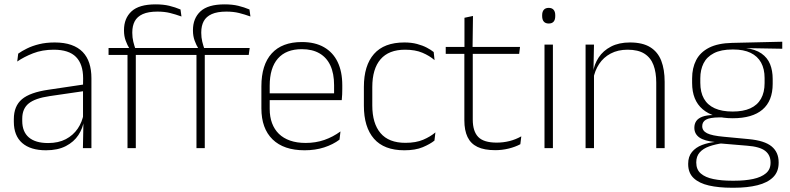

<svg xmlns="http://www.w3.org/2000/svg" viewBox="-20 -696 3712 902"><path d="M369.5 0 372 -125 370 -131.5V-290L370.5 -328Q370.5 -394.5 337 -428.5Q303.5 -462.5 232.5 -462.5Q178.5 -462.5 135.2 -445.5Q92 -428.5 61 -407L65.5 -444Q82 -456 106.8 -468.2Q131.5 -480.5 164 -488.5Q196.5 -496.5 237 -496.5Q282 -496.5 314.8 -485Q347.5 -473.5 368.5 -451.8Q389.5 -430 399.5 -399Q409.5 -368 409.5 -328.5V0ZM196 10Q123.5 10 84.2 -24.2Q45 -58.5 45 -124V-136.5Q45 -197.5 83 -229.8Q121 -262 208 -274.5L379.5 -300L381.5 -269L213.5 -244.5Q145 -234.5 114.8 -210Q84.5 -185.5 84.5 -138.5V-128Q84.5 -77 115.5 -50.5Q146.5 -24 206 -24Q254.5 -24 289.2 -42.2Q324 -60.5 345.2 -91.8Q366.5 -123 373 -162L383.5 -131H374.5Q369.5 -94 348.5 -61.8Q327.5 -29.5 289.5 -9.8Q251.5 10 196 10Z M711 -675.5Q747.5 -675.5 775.2 -668.8Q803 -662 828 -651.5L832.5 -618.5Q805 -628.5 778.8 -635Q752.5 -641.5 719.5 -641.5Q677 -641.5 650.8 -629.8Q624.5 -618 613 -596.2Q601.5 -574.5 601.5 -544V-541.5Q601.5 -519.5 606.2 -500.2Q611 -481 616.5 -465.5L587.5 -463.5V-469Q578.5 -483 570.5 -504.8Q562.5 -526.5 562.5 -552V-554.5Q562.5 -610 598 -642.8Q633.5 -675.5 711 -675.5ZM579 0V-455H618V0ZM490 -438V-470.5H594H609H829L824.5 -438ZM1035 -675.5Q1071.5 -675.5 1099.2 -668.8Q1127 -662 1152 -651.5L1156.5 -618.5Q1129 -628.5 1102.8 -635Q1076.5 -641.5 1043.5 -641.5Q1001 -641.5 974.8 -629.8Q948.5 -618 937 -596.2Q925.5 -574.5 925.5 -544V-541.5Q925.5 -519.5 930.2 -500.2Q935 -481 940.5 -465.5L911.5 -463.5V-469Q902.5 -483 894.5 -504.8Q886.5 -526.5 886.5 -552V-554.5Q886.5 -610 922 -642.8Q957.5 -675.5 1035 -675.5ZM903 0V-455H942V0ZM814 -438V-470.5H918H933H1153L1148.5 -438Z M1411 10Q1313 10 1260.5 -41.2Q1208 -92.5 1208 -187V-290.5Q1208 -391.5 1256.5 -445Q1305 -498.5 1398 -498.5Q1460 -498.5 1502.2 -474.2Q1544.5 -450 1566.2 -404.8Q1588 -359.5 1588 -295.5V-278Q1588 -265.5 1587.5 -252.8Q1587 -240 1585.5 -225.5H1549Q1549.5 -245.5 1549.5 -263.2Q1549.5 -281 1549.5 -296Q1549.5 -350.5 1532.2 -388Q1515 -425.5 1481.2 -445.2Q1447.5 -465 1398 -465Q1324 -465 1285.5 -421Q1247 -377 1247 -293V-245V-239V-184.5Q1247 -147 1258 -117.5Q1269 -88 1290.2 -67.2Q1311.5 -46.5 1343 -35.5Q1374.5 -24.5 1416 -24.5Q1463 -24.5 1503.5 -38.5Q1544 -52.5 1579.5 -78.5L1575 -40Q1544.5 -17 1502.8 -3.5Q1461 10 1411 10ZM1228 -225.5V-257.5H1575.5V-225.5Z M1879.5 10Q1784.5 10 1737 -44.2Q1689.5 -98.5 1689.5 -199.5V-287.5Q1689.5 -388.5 1737 -442.5Q1784.5 -496.5 1879.5 -496.5Q1913 -496.5 1939.2 -489.5Q1965.5 -482.5 1985 -472.2Q2004.5 -462 2017.5 -451.5L2021.5 -413.5Q1998 -434 1964.5 -448.2Q1931 -462.5 1883 -462.5Q1806.5 -462.5 1767.8 -417.5Q1729 -372.5 1729 -287V-200.5Q1729 -116 1767.8 -70.5Q1806.5 -25 1884.5 -25Q1934 -25 1968 -39.5Q2002 -54 2025.5 -74L2021 -35.5Q2000.5 -19 1966 -4.5Q1931.5 10 1879.5 10Z M2306.5 9.5Q2255 9.5 2223.2 -5.8Q2191.5 -21 2176.5 -52.2Q2161.5 -83.5 2161.5 -130.5V-459H2201V-134.5Q2201 -79 2226.8 -52.5Q2252.5 -26 2313.5 -26Q2344 -26 2373.2 -33.2Q2402.5 -40.5 2429 -55.5L2424.5 -18.5Q2401.5 -6 2370.2 1.8Q2339 9.5 2306.5 9.5ZM2074 -443V-475.5H2423L2419 -443ZM2162 -469.5V-612.5L2202 -621L2200 -469.5Z M2538 0V-486.5H2577.5V0ZM2558 -585.5Q2542.5 -585.5 2534.8 -594.5Q2527 -603.5 2527 -620.5V-624.5Q2527 -641 2534.8 -650Q2542.5 -659 2558 -659Q2573 -659 2580.8 -650Q2588.5 -641 2588.5 -624.5V-620.5Q2588.5 -603 2580.8 -594.2Q2573 -585.5 2558 -585.5Z M3063 0V-308Q3063 -356 3050 -390.5Q3037 -425 3007.5 -443.8Q2978 -462.5 2928.5 -462.5Q2883 -462.5 2849 -444.5Q2815 -426.5 2794.5 -395.2Q2774 -364 2767 -324L2756 -356H2766Q2771.5 -394 2792.5 -426Q2813.5 -458 2850.5 -477.2Q2887.5 -496.5 2939.5 -496.5Q2999 -496.5 3034.8 -474.2Q3070.5 -452 3086.5 -410.8Q3102.5 -369.5 3102.5 -311.5V0ZM2731 0V-486.5H2770.5L2768 -362.5L2770.5 -361V0Z M3422.5 -140.5Q3330.5 -140.5 3281 -182.8Q3231.5 -225 3231.5 -306V-328Q3231.5 -376.5 3250.5 -413.5Q3269.5 -450.5 3311 -471.8Q3352.5 -493 3419 -494.5L3655 -500V-467L3481.5 -470V-470.5Q3529 -464.5 3557.2 -444.8Q3585.5 -425 3597.8 -394.5Q3610 -364 3610 -325V-302Q3610 -222 3562.2 -181.2Q3514.5 -140.5 3422.5 -140.5ZM3419.5 153H3429Q3480 153 3518.2 144.8Q3556.5 136.5 3578.2 118.2Q3600 100 3600 69V67Q3600 32.5 3574.8 12.8Q3549.5 -7 3490 -11.5L3359 -22.5L3377.5 -23.5Q3340 -18.5 3311.5 -8.2Q3283 2 3267 20.2Q3251 38.5 3251 66.5V68Q3251 100.5 3272.2 119Q3293.5 137.5 3331.5 145.2Q3369.5 153 3419.5 153ZM3418 186Q3356.5 186 3310.5 175.5Q3264.5 165 3238.8 140.8Q3213 116.5 3213 75V73Q3213 39.5 3230.8 18Q3248.5 -3.5 3278 -14.8Q3307.5 -26 3342.5 -29.5L3341.5 -28.5Q3289 -33.5 3265.5 -50.2Q3242 -67 3242 -95.5V-96Q3242 -114 3250.8 -127Q3259.5 -140 3279 -147.5Q3298.5 -155 3329.5 -155.5V-163L3397.5 -144L3359 -144.5Q3314 -144 3296.5 -133.8Q3279 -123.5 3279 -103.5V-103Q3279 -81.5 3301.8 -70Q3324.5 -58.5 3380.5 -53.5L3497 -42.5Q3572 -35.5 3605 -8.2Q3638 19 3638 66.5V69Q3638 111 3611.8 136.8Q3585.5 162.5 3538.5 174.2Q3491.5 186 3428.5 186ZM3422 -172Q3471.5 -172 3504.8 -187Q3538 -202 3555 -232Q3572 -262 3572 -305.5V-329.5Q3572 -372 3555.5 -402Q3539 -432 3506.2 -447.8Q3473.5 -463.5 3425 -463.5H3421Q3367.5 -463.5 3334 -446.2Q3300.5 -429 3285.2 -398.5Q3270 -368 3270 -328.5V-307Q3270 -262.5 3287 -232.5Q3304 -202.5 3337.8 -187.2Q3371.5 -172 3422 -172Z"/></svg>

Font: Anek Gujarati Medium ExtraLight
Style: Regular
Weight: 250
Version: Version 1.003